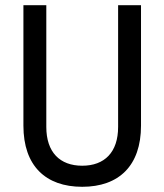

<svg xmlns="http://www.w3.org/2000/svg" viewBox="-20 -706 632 738"><path d="M522 -223V-686H434V-218C434 -121 382 -69 296 -69C210 -69 158 -121 158 -218V-686H70V-223C70 -69 155 12 296 12C437 12 522 -69 522 -223Z"/></svg>

Font: Archivo Narrow
Style: Regular
Weight: 400
Designer: Hector Gatti
Foundry: Omnibus-Type
Version: Version 1.003;PS 001.003;hotconv 1.0.70;makeotf.lib2.5.58329